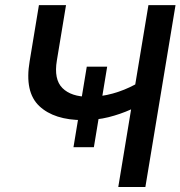

<svg xmlns="http://www.w3.org/2000/svg" viewBox="-20 -748 722 768"><path d="M312.5 -267.6Q196.8 -267.6 137.2 -323.7Q77.6 -379.9 98.6 -502.9L135.7 -727.5H244.1L207.5 -506.3Q194.8 -430.7 229.7 -395.8Q264.6 -360.8 335.4 -360.8Q384.3 -360.8 431.4 -374Q478.5 -387.2 521 -410.2L573.7 -727.5H682.1L561.5 0H453.1L504.4 -310.5Q460.9 -291 414.3 -279.3Q367.7 -267.6 312.5 -267.6ZM273.9 -159.2 327.1 -481.4H408.7L355.5 -159.2Z"/></svg>

Font: Inter Display Medium
Style: Italic
Weight: 500
Italic angle: -9.39999°
Designer: Rasmus Andersson
Foundry: rsms
Version: Version 4.000;git-a52131595